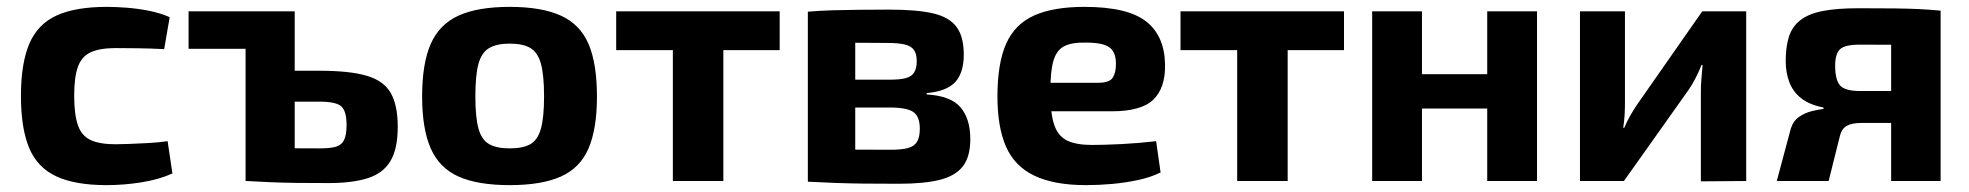

<svg xmlns="http://www.w3.org/2000/svg" viewBox="-20 -527 5732 559"><path d="M291 -507Q317 -507 349.5 -504.5Q382 -502 414.5 -495.5Q447 -489 474 -477L458 -384Q417 -386 381 -386.5Q345 -387 316 -387Q271 -387 244.5 -375Q218 -363 207 -333Q196 -303 196 -248Q196 -193 207 -162Q218 -131 244.5 -119Q271 -107 316 -107Q332 -107 357 -108Q382 -109 411 -110.5Q440 -112 468 -116L482 -22Q442 -4 391 4Q340 12 290 12Q199 12 144 -13.5Q89 -39 65 -96Q41 -153 41 -248Q41 -343 65.5 -400Q90 -457 145 -482Q200 -507 291 -507Z M911 -321Q998 -321 1047.5 -306.5Q1097 -292 1117.5 -256.5Q1138 -221 1138 -158Q1138 -94 1117 -58.5Q1096 -23 1051.5 -8.5Q1007 6 936 6Q882 6 842 5.5Q802 5 768 3.5Q734 2 698 0L710 -98Q730 -97 784 -96Q838 -95 911 -95Q942 -95 958.5 -100Q975 -105 982 -120Q989 -135 989 -163Q989 -203 974 -217Q959 -231 911 -231H709V-321ZM838 -494V0H695V-494ZM529 -494H773V-385H529Z M1464 -507Q1557 -507 1613 -481.5Q1669 -456 1693.5 -399Q1718 -342 1718 -246Q1718 -152 1693.5 -95Q1669 -38 1613 -13Q1557 12 1464 12Q1371 12 1315 -13Q1259 -38 1234 -95Q1209 -152 1209 -246Q1209 -342 1234 -399Q1259 -456 1315 -481.5Q1371 -507 1464 -507ZM1464 -400Q1426 -400 1404 -387Q1382 -374 1373 -341Q1364 -308 1364 -246Q1364 -186 1373 -153Q1382 -120 1404 -107.5Q1426 -95 1464 -95Q1503 -95 1524.5 -107.5Q1546 -120 1555 -153Q1564 -186 1564 -246Q1564 -308 1555 -341Q1546 -374 1524.5 -387Q1503 -400 1464 -400Z M2086 -494V0H1939V-494ZM2250 -494V-381H1774V-494Z M2569 -499Q2650 -499 2697 -488Q2744 -477 2765 -448.5Q2786 -420 2786 -368Q2786 -315 2761 -288Q2736 -261 2678 -256V-252Q2748 -248 2776.5 -214.5Q2805 -181 2805 -122Q2805 -71 2783.5 -43Q2762 -15 2716.5 -3.5Q2671 8 2597 8Q2538 8 2493 7.5Q2448 7 2410 5.5Q2372 4 2332 2L2345 -93Q2367 -92 2428 -91.5Q2489 -91 2573 -91Q2605 -91 2623.5 -96Q2642 -101 2650 -114.5Q2658 -128 2658 -152Q2658 -188 2639 -201Q2620 -214 2570 -214H2344V-295H2570Q2600 -295 2617 -299.5Q2634 -304 2641.5 -316Q2649 -328 2649 -349Q2649 -370 2641 -381.5Q2633 -393 2614 -397.5Q2595 -402 2562 -402Q2512 -402 2473 -402.5Q2434 -403 2403 -402.5Q2372 -402 2345 -400L2332 -493Q2368 -496 2402 -497Q2436 -498 2476 -498.5Q2516 -499 2569 -499ZM2470 -493V2H2332V-493Z M3137 -507Q3263 -507 3317 -464.5Q3371 -422 3372 -338Q3373 -271 3338 -237Q3303 -203 3217 -203H2940V-286H3177Q3210 -286 3219.5 -300.5Q3229 -315 3229 -341Q3229 -376 3209.5 -389.5Q3190 -403 3142 -403Q3101 -404 3078.5 -392.5Q3056 -381 3047 -350Q3038 -319 3038 -260Q3038 -198 3049 -164.5Q3060 -131 3086.5 -118Q3113 -105 3159 -105Q3194 -105 3244.5 -107.5Q3295 -110 3346 -116L3359 -25Q3331 -11 3294 -3Q3257 5 3218 8.5Q3179 12 3142 12Q3049 12 2991.5 -15.5Q2934 -43 2909 -100Q2884 -157 2884 -246Q2884 -343 2909.5 -400Q2935 -457 2991 -482Q3047 -507 3137 -507Z M3729 -494V0H3582V-494ZM3893 -494V-381H3417V-494Z M4120 -494V0H3975V-494ZM4319 -311V-211H4114V-311ZM4455 -494V0H4310V-494Z M5064 -494V0L4932 1V-259Q4932 -278 4933.5 -297Q4935 -316 4937 -338H4934Q4927 -320 4916.5 -299.5Q4906 -279 4896 -265L4708 0H4580V-494H4711V-228Q4711 -210 4710 -192.5Q4709 -175 4706 -155H4709Q4717 -174 4726.5 -190.5Q4736 -207 4746 -222L4936 -494Z M5391 -503Q5455 -503 5496 -502.5Q5537 -502 5568 -500.5Q5599 -499 5630 -496L5617 -393Q5608 -396 5549 -396.5Q5490 -397 5394 -397Q5351 -397 5337 -383.5Q5323 -370 5323 -336Q5323 -294 5337.5 -278Q5352 -262 5396 -262H5618L5621 -171Q5605 -170 5579 -169.5Q5553 -169 5510 -169Q5467 -169 5399 -169Q5371 -169 5356.5 -160.5Q5342 -152 5337 -132L5304 0H5153L5194 -153Q5201 -175 5217.5 -186.5Q5234 -198 5253.5 -203Q5273 -208 5289 -210V-214Q5248 -222 5224 -241Q5200 -260 5189.5 -288Q5179 -316 5179 -349Q5179 -391 5188.5 -420.5Q5198 -450 5222 -468.5Q5246 -487 5287 -495Q5328 -503 5391 -503ZM5630 -496V0H5486V-496Z"/></svg>

Font: Exo 2
Style: Bold
Weight: 700
Designer: Natanael Gama
Foundry: Natanael Gama
Version: Version 2.010